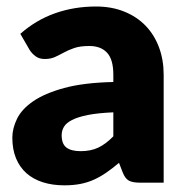

<svg xmlns="http://www.w3.org/2000/svg" viewBox="-20 -548 558 576"><path d="M400 0Q378 0 366.8 -6Q355.5 -12 348 -31L337 -59.5Q317.5 -43 299.5 -30.5Q281.5 -18 262.2 -9.2Q243 -0.5 221.2 3.8Q199.5 8 173 8Q137.5 8 108.5 -1.2Q79.5 -10.5 59.2 -28.5Q39 -46.5 28 -73.2Q17 -100 17 -135Q17 -162.5 31 -191.5Q45 -220.5 79.5 -244.2Q114 -268 172.5 -284Q231 -300 320 -302V-324Q320 -369.5 301.2 -389.8Q282.5 -410 248 -410Q220.5 -410 203 -404Q185.5 -398 171.8 -390.5Q158 -383 145 -377Q132 -371 114 -371Q98 -371 87 -379Q76 -387 69 -398L41 -446.5Q88 -488 145.2 -508.2Q202.5 -528.5 268 -528.5Q315 -528.5 352.8 -513.2Q390.5 -498 416.8 -470.8Q443 -443.5 457 -406Q471 -368.5 471 -324V0ZM222 -94.5Q252 -94.5 274.5 -105Q297 -115.5 320 -139V-211Q273.5 -209 243.5 -203Q213.5 -197 196 -188Q178.5 -179 171.8 -167.5Q165 -156 165 -142.5Q165 -116 179.5 -105.2Q194 -94.5 222 -94.5Z"/></svg>

Font: Lato Black
Style: Regular
Weight: 900
Designer: Lukasz Dziedzic
Foundry: tyPoland Lukasz Dziedzic
Version: Version 2.007; 2014-02-27